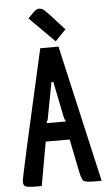

<svg xmlns="http://www.w3.org/2000/svg" viewBox="-61 -967 574 1006"><g transform="rotate(-5 226.0 -463.5)"><path d="M399 0Q348 0 337.5 -8Q327 -16 318 -61L284 -230H158L117 0H94Q46 0 33 -5.5Q20 -11 20 -31.5Q20 -52 172 -720H268L432 0ZM215 -538 178 -343 170 -326H273Q272 -327 268 -335.5Q264 -344 264 -345L225 -538ZM151 -908Q170 -927 181.5 -927Q193 -927 201 -923Q213 -916 237 -890L312 -807L256 -749L124 -881Z"/></g></svg>

Font: Economica
Style: Bold
Weight: 700
Designer: Vicente Lamonaca
Foundry: Vicente Lamonaca
Version: Version 1.100